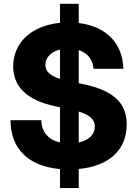

<svg xmlns="http://www.w3.org/2000/svg" viewBox="-20 -854 701 981"><path d="M286.6 106.9H382.3V9.3C536.6 -4.9 627.4 -87.9 627.4 -218.3C627.4 -329.6 558.1 -393.1 399.9 -425.3L382.3 -429.2V-598.1C426.3 -584 454.1 -550.3 458 -502.4H610.4C606.4 -634.3 522 -719.2 382.3 -736.3V-834.5H286.6V-737.3C142.1 -723.1 47.4 -637.2 47.4 -515.1C47.4 -410.2 118.7 -341.3 262.2 -311L286.6 -306.2V-126C227.5 -139.6 192.4 -179.7 190.9 -239.7H33.7C33.7 -93.8 125.5 -4.4 286.6 9.8ZM211.9 -522.9C211.9 -560.5 241.2 -589.8 286.6 -601.1V-451.2C234.4 -467.8 211.9 -489.7 211.9 -522.9ZM382.3 -126V-284.2C439.9 -266.1 464.8 -242.2 464.8 -207C464.8 -166.5 433.1 -136.7 382.3 -126Z"/></svg>

Font: Raveo Display
Style: Bold
Weight: 700
Designer: Jakub Foglar, Rasmus Andersson (Inter)
Foundry: Jakubfoglar.com
Version: Version 1.100;Glyphs 3.2.3 (3260)